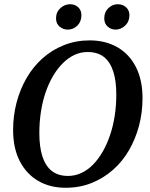

<svg xmlns="http://www.w3.org/2000/svg" viewBox="-20 -871 711 908"><path d="M290 17Q217 17 161.5 -15Q106 -47 74 -108Q42 -169 42 -257Q42 -324 58.5 -386.5Q75 -449 106 -502.5Q137 -556 181.5 -595.5Q226 -635 282.5 -657.5Q339 -680 404 -680Q479 -680 535.5 -647.5Q592 -615 623 -553.5Q654 -492 654 -407Q654 -339 637.5 -276.5Q621 -214 590 -160.5Q559 -107 514 -67.5Q469 -28 413 -5.5Q357 17 290 17ZM302 -39Q335 -39 365 -53Q395 -67 420 -92.5Q445 -118 465.5 -153.5Q486 -189 500.5 -232Q515 -275 522.5 -323.5Q530 -372 530 -424Q530 -489 515.5 -533.5Q501 -578 471.5 -601.5Q442 -625 394 -625Q361 -625 331.5 -611Q302 -597 276.5 -571.5Q251 -546 230.5 -511Q210 -476 195.5 -433.5Q181 -391 173.5 -342Q166 -293 166 -241Q166 -177 180.5 -131.5Q195 -86 225 -62.5Q255 -39 302 -39ZM300 -731Q279 -731 262 -745Q245 -759 245 -784Q245 -814 265.5 -832.5Q286 -851 311 -851Q335 -851 350 -836.5Q365 -822 365 -799Q365 -769 346 -750Q327 -731 300 -731ZM526 -731Q506 -731 489.5 -745Q473 -759 473 -784Q473 -814 492.5 -832.5Q512 -851 537 -851Q561 -851 576.5 -836.5Q592 -822 592 -799Q592 -769 572 -750Q552 -731 526 -731Z"/></svg>

Font: Source Serif 4 18pt SemiBold
Style: Italic
Weight: 600
Italic angle: -12°
Designer: Frank Grießhammer
Foundry: Adobe Systems Incorporated
Version: Version 4.004;hotconv 1.0.116;makeotfexe 2.5.65601